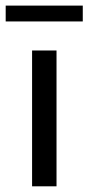

<svg xmlns="http://www.w3.org/2000/svg" viewBox="-41 -655 311 675"><path d="M157.7 -477.5V0H71.8V-477.5ZM-21 -635.3H250V-579.6H-21Z"/></svg>

Font: Carlito
Style: Regular
Weight: 400
Designer: Lukasz Dziedzic
Foundry: tyPoland Lukasz Dziedzic
Version: Version 1.104